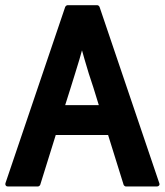

<svg xmlns="http://www.w3.org/2000/svg" viewBox="-43 -690 622 725"><path d="M330.1 -293 309.6 -359.4Q300.8 -385.7 292.2 -412.4Q283.7 -439 276.4 -465.3L266.6 -500L256.8 -465.3Q248.5 -438.5 240.5 -412.1Q232.4 -385.7 224.1 -359.4L203.1 -293ZM365.2 -180.2H167.5L108.9 7.8Q107.9 10.3 105.2 12.2Q102.5 14.2 99.6 14.2H-13.2Q-18.6 14.2 -21.2 10.5Q-23.9 6.8 -22.5 2L203.1 -663.6Q204.1 -666 206.8 -668.2Q209.5 -670.4 211.9 -670.4H324.2Q327.1 -670.4 329.6 -668.2Q332 -666 333 -663.6L558.6 2Q560.5 6.8 557.6 10.5Q554.7 14.2 549.3 14.2H432.6Q430.2 14.2 427.5 12.2Q424.8 10.3 423.8 7.8Z"/></svg>

Font: Pyidaungsu ZawDecode
Style: Bold
Weight: 700
Designer: Sun Tun
Foundry: Your Own Font Foundry
Version: Version 2.50